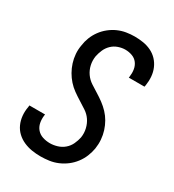

<svg xmlns="http://www.w3.org/2000/svg" viewBox="-182 -845 863 955"><g transform="rotate(30 250.0 -367.5)"><path d="M200 8Q174 8 149.5 4Q125 0 102.5 -10Q80 -20 62.5 -36.5Q45 -53 35 -75Q25 -97 22.5 -122.5Q20 -148 25 -174L26 -184H116L115 -178Q112 -156 116 -135.5Q120 -115 133 -100Q146 -85 166 -78.5Q186 -72 208 -72Q228 -72 249.5 -78.5Q271 -85 288 -99.5Q305 -114 314.5 -134.5Q324 -155 328 -175Q332 -201 326 -226Q320 -251 306.5 -270.5Q293 -290 272.5 -303.5Q252 -317 231 -330Q210 -343 190.5 -357Q171 -371 155 -389Q139 -407 127 -428Q115 -449 107.5 -472.5Q100 -496 98 -521.5Q96 -547 101 -573Q104 -596 113 -619Q122 -642 137 -662.5Q152 -683 172 -699Q192 -715 214.5 -725Q237 -735 261 -739Q285 -743 309 -743Q334 -743 358.5 -739Q383 -735 404.5 -724.5Q426 -714 442 -697Q458 -680 467.5 -658Q477 -636 479 -611Q481 -586 477 -561L475 -551H385L386 -557Q389 -578 386 -598Q383 -618 371.5 -633.5Q360 -649 341 -656Q322 -663 301 -663Q282 -663 261.5 -656Q241 -649 225.5 -634Q210 -619 201.5 -599.5Q193 -580 189 -560Q185 -534 190.5 -509.5Q196 -485 210 -465Q224 -445 244.5 -431.5Q265 -418 285.5 -405.5Q306 -393 325.5 -378.5Q345 -364 361.5 -346.5Q378 -329 390 -308Q402 -287 409.5 -263.5Q417 -240 419 -214.5Q421 -189 417 -163Q413 -139 403.5 -115.5Q394 -92 378 -71Q362 -50 341.5 -34.5Q321 -19 297.5 -9Q274 1 249 4.5Q224 8 200 8Z"/></g></svg>

Font: Iosevka Term Curly Md Obl
Style: Regular
Weight: 500
Italic angle: -9°
Designer: Belleve Invis
Foundry: Belleve Invis
Version: Version 32.3.0